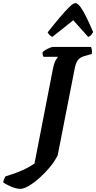

<svg xmlns="http://www.w3.org/2000/svg" viewBox="-164 -1003 614 1224"><path d="M-34 201Q-59 201 -91.5 187.5Q-124 174 -144 159Q-141 146 -136.5 136Q-132 126 -128 121Q-9 86 56 39L173 -562Q182 -606 193 -622.5Q204 -639 206 -641H113Q111 -645 108.5 -653Q106 -661 108 -671Q115 -678 128.5 -686Q142 -694 155.5 -699Q169 -704 175 -704H416Q419 -698 421.5 -686Q424 -674 421 -659L375 -646Q346 -638 332 -619Q318 -600 311 -560L204 -14Q186 24 154.5 62Q123 100 87.5 131.5Q52 163 19.5 182Q-13 201 -34 201ZM170 -768Q160 -772 151 -781Q142 -790 140 -797Q181 -849 216.5 -891Q252 -933 277.5 -958Q303 -983 317 -983Q331 -983 349 -958.5Q367 -934 387.5 -892Q408 -850 430 -798Q425 -791 418 -781.5Q411 -772 398 -768L303 -874Z"/></svg>

Font: Texturina 72pt 72pt ExtraBold
Style: Italic
Weight: 800
Italic angle: -11°
Designer: Guillermo Torres Carreño
Foundry: Omnibus-Type
Version: Version 1.002; ttfautohint (v1.8.3)